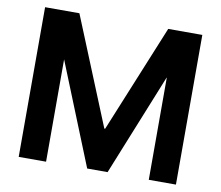

<svg xmlns="http://www.w3.org/2000/svg" viewBox="-80 -826 1066 926"><g transform="rotate(10 453.0 -363.5)"><path d="M451 -203H455L671 -730H838V3H705V-497H704L503 1H403L202 -498V3H68V-730H236Z"/></g></svg>

Font: Sinter Bold
Style: Regular
Weight: 700
Foundry: Adobe & rsms
Version: Version 1.000